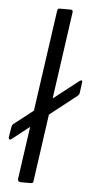

<svg xmlns="http://www.w3.org/2000/svg" viewBox="-59 -775 395 808"><g transform="rotate(5 138.0 -371.0)"><path d="M275 -397Q275 -390 267 -383L5 -177Q-1 -173 -4 -176.5Q-7 -180 -6 -185L1 -229Q3 -238 9 -242L271 -447Q278 -451 280 -448Q282 -445 281 -441ZM114 -13Q113 -4 111 -2Q109 0 99 0H62Q54 0 50.5 -3.5Q47 -7 48 -14L150 -732Q152 -739 153.5 -740.5Q155 -742 161 -742H206Q218 -742 215 -729Z"/></g></svg>

Font: Libre Franklin Thin Light
Style: Italic
Weight: 300
Italic angle: -8°
Version: Version 3.000